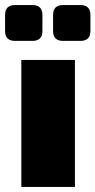

<svg xmlns="http://www.w3.org/2000/svg" viewBox="-34 -736 376 756"><path d="M261 -500V0H50V-500ZM283 -716Q322 -716 322 -677V-614Q322 -575 283 -575H214Q175 -575 175 -614V-677Q175 -716 214 -716ZM94 -716Q133 -716 133 -677V-614Q133 -575 94 -575H25Q-14 -575 -14 -614V-677Q-14 -716 25 -716Z"/></svg>

Font: Exo 2 Black
Style: Regular
Weight: 900
Designer: Natanael Gama
Foundry: Natanael Gama
Version: Version 2.010